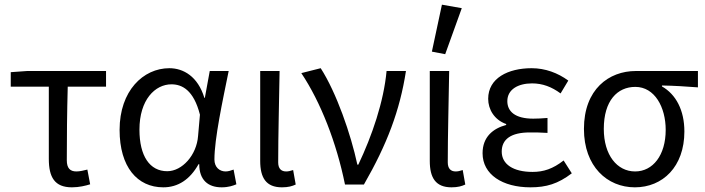

<svg xmlns="http://www.w3.org/2000/svg" viewBox="-20 -790 3020 822"><path d="M288 12C319 12 347 5 366 -1L354 -64C338 -60 322 -56 307 -56C280 -56 266 -70 266 -104C266 -202 267 -310 270 -419H434V-486H96L26 -481V-419H189V-110C189 -31 214 12 288 12Z M679 12C742 12 793 -21 830 -87H833C833 -19 871 12 929 12C958 12 978 5 992 -1L980 -64C970 -60 957 -56 946 -56C920 -56 898 -74 898 -107C898 -196 933 -358 959 -486H878L857 -371H855C827 -463 765 -498 705 -498C593 -498 492 -401 492 -234C492 -75 568 12 679 12ZM696 -57C621 -57 577 -122 577 -235C577 -363 644 -429 714 -429C759 -429 809 -405 836 -299L828 -208C822 -126 760 -57 696 -57Z M1187 12C1214 12 1231 7 1246 0L1235 -62C1223 -58 1214 -56 1205 -56C1184 -56 1171 -68 1171 -95C1171 -212 1175 -355 1177 -486H1094V-101C1094 -29 1119 12 1187 12Z M1457 0H1538C1637 -172 1692 -317 1718 -486H1635C1623 -355 1573 -209 1514 -85H1510C1482 -216 1420 -394 1353 -498L1270 -477C1353 -353 1421 -178 1457 0Z M1913 12C1940 12 1957 7 1972 0L1961 -62C1949 -58 1940 -56 1931 -56C1910 -56 1897 -68 1897 -95C1897 -212 1901 -355 1903 -486H1820V-101C1820 -29 1845 12 1913 12ZM1829 -569 1886 -558 1957 -755 1872 -770Z M2251 12C2319 12 2369 -3 2428 -48L2393 -103C2347 -67 2307 -54 2260 -54C2177 -54 2128 -87 2128 -141C2128 -194 2168 -223 2248 -223C2272 -223 2295 -223 2324 -221V-285C2299 -283 2282 -282 2263 -282C2185 -282 2152 -313 2152 -357C2152 -407 2198 -433 2258 -433C2303 -433 2342 -418 2380 -390L2413 -445C2368 -478 2314 -498 2256 -498C2156 -498 2070 -456 2070 -367C2070 -322 2096 -277 2147 -259V-255C2091 -240 2046 -204 2046 -134C2046 -43 2131 12 2251 12Z M2698 12C2817 12 2910 -76 2910 -227C2910 -318 2874 -386 2814 -420V-424C2869 -423 2913 -420 2968 -416V-486H2702C2587 -486 2480 -408 2480 -238C2480 -77 2580 12 2698 12ZM2699 -56C2622 -56 2565 -126 2565 -238C2565 -359 2623 -418 2700 -418C2783 -418 2830 -331 2830 -234C2830 -125 2775 -56 2699 -56Z"/></svg>

Font: Giro Sans Regular
Style: Regular
Weight: 400
Designer: Paul D. Hunt
Foundry: Adobe Systems Incorporated
Version: Version 1.000;PS 1.0;hotconv 1.0.88;makeotf.lib2.5.647800